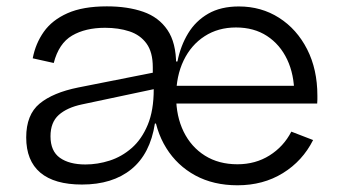

<svg xmlns="http://www.w3.org/2000/svg" viewBox="-20 -562 1050 592"><path d="M712.2 9.3Q638.3 9.3 582.3 -21Q526.3 -51.4 492.6 -105.6Q458.9 -159.8 452.4 -231.6L515.2 -372.4H527.1Q536.7 -420.6 560 -459.1Q583.3 -497.5 622 -519.8Q660.8 -542.1 716.6 -542.1Q785.6 -542.1 840.4 -507.2Q895.3 -472.2 927 -410.1Q958.6 -348 958.6 -267.1Q958.6 -261.5 958.6 -255.1Q958.6 -248.6 958 -242.7H886Q886.6 -248.6 887 -255.8Q887.3 -263 887.3 -272.3Q887.3 -332.1 865.5 -378.4Q843.6 -424.6 803.4 -451Q763.2 -477.3 707.6 -477.3Q652.6 -477.3 611 -450.4Q569.4 -423.6 546.2 -375.6Q523.1 -327.7 523.1 -264.6Q523.1 -203.3 546.2 -156Q569.4 -108.8 611.9 -82.1Q654.4 -55.5 712.2 -55.5Q767.7 -55.5 811 -82.7Q854.3 -109.8 878.3 -156.1L945.4 -130.2Q912.9 -65.6 852.2 -28.2Q791.5 9.3 712.2 9.3ZM232.7 7Q147.9 7 104.3 -29.7Q60.8 -66.5 60.8 -138.3Q60.8 -208.2 102 -242.4Q143.2 -276.5 221 -292.2L472.7 -342.1V-291L232.8 -240.1Q186.7 -230.4 161.2 -207.6Q135.7 -184.8 135.7 -141.9Q135.7 -96.1 164.6 -75.5Q193.5 -54.9 243.4 -54.9Q281.1 -54.9 318.4 -66.9Q355.6 -78.9 386.2 -105.7Q416.9 -132.5 435.5 -177.1Q454 -221.6 454 -286.7L483.2 -181.1H457.6Q443.1 -87.6 385.1 -40.3Q327.1 7 232.7 7ZM523.1 -232.3H457.6L454 -286.7L451.1 -329.6V-354.9Q451.1 -401.2 431.8 -427.7Q412.5 -454.3 379.1 -465.3Q345.7 -476.3 304 -476.3Q243.3 -476.3 202.3 -452.3Q161.3 -428.3 145.7 -367.8L80.9 -382.2Q89.5 -427.7 115.1 -464Q140.7 -500.2 188.2 -521.3Q235.6 -542.4 309.5 -542.4Q373.7 -542.4 421.6 -525.7Q469.6 -509 496.3 -469.6Q523.1 -430.3 523.1 -362.7ZM495.9 -242.7V-297.4H935.7L957.3 -242.7Z"/></svg>

Font: Hepta Slab ExtraLight
Style: Regular
Weight: 200
Designer: Michael LaGattuta
Foundry: Michael LaGattuta
Version: Version 1.100